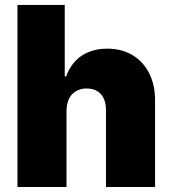

<svg xmlns="http://www.w3.org/2000/svg" viewBox="-20 -747 686 767"><path d="M599.4 0H403.4V-306.8Q403.4 -325.3 399 -341.1Q394.5 -356.9 385.1 -368.6Q375.7 -380.3 360.8 -386.9Q345.9 -393.5 325.3 -393.5Q293 -393.5 270.2 -372.5Q247.9 -351.9 245.7 -306.8V0H49.7V-727.3H238.6V-441.8H244.3Q252.8 -465.9 267.2 -486.3Q281.6 -506.7 302 -521.5Q322.4 -536.2 349.3 -544.4Q376.1 -552.6 409.1 -552.6Q439.3 -552.6 465 -545.5Q490.8 -538.4 511.7 -525.4Q532.7 -512.4 548.8 -494.3Q565 -476.2 576 -454.2Q599.4 -407.7 599.4 -348Z"/></svg>

Font: Linik Sans Black
Style: Regular
Weight: 900
Designer: Fonts by Rasmus Andersson / Changes by Cristiano Sobral with parts from Marc Monis
Foundry: rsms
Version: Version 3.020; ttfautohint (v1.6)